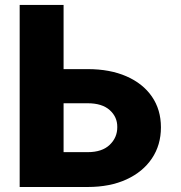

<svg xmlns="http://www.w3.org/2000/svg" viewBox="-20 -747 725 767"><path d="M234 -470.9H330.3Q419.4 -470.9 485.1 -442.1Q550.8 -413.4 586.8 -361.2Q622.9 -308.9 622.9 -238.3Q622.9 -167.6 586.8 -114Q550.8 -60.4 485.1 -30.2Q419.4 0 330.3 0H58.6V-727.3H234ZM234 -334.5V-139.2H330.3Q387.8 -139.2 418.3 -168.5Q448.9 -197.8 448.5 -239.7Q448.9 -279.8 418.3 -307.2Q387.8 -334.5 330.3 -334.5Z"/></svg>

Font: Inter UI Extra Bold
Style: Regular
Weight: 800
Designer: Rasmus Andersson
Foundry: rsms
Version: 3.2;8d6f07862